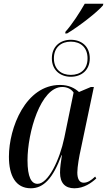

<svg xmlns="http://www.w3.org/2000/svg" viewBox="-20 -1003 576 1033"><path d="M332 -832 331 -823H341C405 -861 504 -938 534 -974L536 -983H436C408 -934 368 -872 332 -832ZM361 -590C418 -590 463 -625 463 -689C463 -754 418 -789 361 -789C303 -789 259 -752 259 -689C259 -627 303 -590 361 -590ZM361 -600C311 -600 270 -629 270 -689C270 -748 309 -779 361 -779C413 -779 451 -748 451 -689C451 -630 413 -600 361 -600ZM146 10C215 10 265 -44 311 -168H313C308 -133 303 -105 303 -74C303 -19 330 10 380 10C432 10 472 -19 498 -43L492 -53C470 -32 451 -20 430 -20C408 -20 396 -39 396 -75C396 -106 407 -167 414 -197L485 -535H469L405 -508C383 -528 351 -546 303 -546C118 -546 28 -316 28 -160C28 -58 64 10 146 10ZM182 -14C149 -14 128 -49 128 -141C128 -289 198 -535 315 -535C339 -535 362 -526 376 -505L326 -262C301 -142 239 -14 182 -14Z"/></svg>

Font: Noto Serif Display Condensed Medium
Style: Italic
Weight: 500
Width: 3
Italic angle: -12°
Designer: Monotype Design Team
Foundry: Monotype Imaging Inc.
Version: Version 2.009